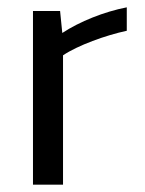

<svg xmlns="http://www.w3.org/2000/svg" viewBox="-20 -504 396 524"><path d="M144 -474H70V0H152V-353C192 -380 269 -408 326 -420V-484C264 -472 197 -445 150 -414Z"/></svg>

Font: Kanit Light
Style: Regular
Weight: 300
Designer: Katatrad Team
Foundry: CadsonDemak
Version: Version 1.000;PS 001.000;hotconv 1.0.88;makeotf.lib2.5.64775